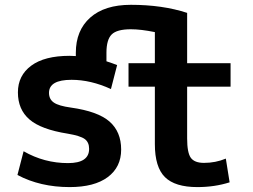

<svg xmlns="http://www.w3.org/2000/svg" viewBox="-20 -760 1040 790"><path d="M181.6 -377.9Q181.6 -351.6 201.7 -337.9Q221.7 -324.2 271.5 -317.4Q382.8 -301.8 430.7 -259.8Q478.5 -217.8 478.5 -144.5Q478.5 -72.3 423.3 -31.2Q368.2 9.8 266.6 9.8Q145.5 9.8 51.8 -40L77.1 -137.7Q162.1 -88.9 259.8 -88.9Q346.7 -88.9 346.7 -147.5Q346.7 -174.8 328.6 -188Q310.5 -201.2 258.8 -210Q148.4 -227.5 101.1 -268.6Q53.7 -309.6 53.7 -379.9Q53.7 -449.2 108.4 -489.7Q163.1 -530.3 266.6 -530.3Q270.5 -530.3 279.3 -529.8Q288.1 -529.3 292 -529.3V-543Q292 -634.8 351.1 -687.5Q410.2 -740.2 518.6 -740.2Q648.4 -740.2 750 -707V-500H928.7V-403.3H750V-190.4Q750 -131.8 765.1 -110.8Q780.3 -89.8 819.3 -89.8Q867.2 -89.8 909.2 -107.4L924.8 -9.8Q863.3 9.8 792 9.8Q700.2 9.8 658.7 -31.2Q617.2 -72.3 617.2 -167V-403.3H508.8V-500H617.2V-627.9Q559.6 -639.6 518.6 -639.6Q460.9 -639.6 439.5 -618.2Q418 -596.7 418 -543V-507.8Q442.4 -500 461.9 -492.2L436.5 -393.6Q353.5 -431.6 274.4 -431.6Q181.6 -431.6 181.6 -377.9Z"/></svg>

Font: Mgen+ 1c bold
Style: Bold
Weight: 700
Designer: [Source Han Sans]
Ryoko NISHIZUKA  (kana & ideographs); Paul D. Hunt (Latin, Greek & Cyrillic); Wenlong ZHANG  (bopomofo
Version: Version 1.059.20150602